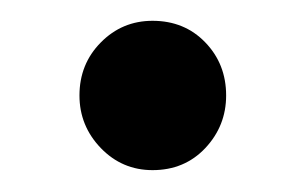

<svg xmlns="http://www.w3.org/2000/svg" viewBox="-20 -330 286 180"><path d="M123 -170.5Q94.5 -170.5 74.5 -191.2Q54.5 -212 54.5 -240.5Q54.5 -270 74.5 -290.2Q94.5 -310.5 123 -310.5Q153 -310.5 172.5 -290.2Q192 -270 192 -240.5Q192 -212 172.5 -191.2Q153 -170.5 123 -170.5Z"/></svg>

Font: Fraunces 72pt S100
Style: Regular
Weight: 400
Version: Version 1.000; ttfautohint (v1.8.3)